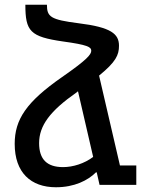

<svg xmlns="http://www.w3.org/2000/svg" viewBox="-20 -780 612 810"><path d="M401 0H555V-82H486L398 -461C469 -519 482 -548 482 -587C482 -637 449 -665 311 -682C193 -697 178 -709 178 -760H87C87 -648 107 -625 246 -605C348 -591 365 -582 365 -566C365 -550 347 -528 242 -455C91 -350 42 -276 42 -173C42 -52 110 10 216 10C294 10 351 -19 385 -53H388L400 0H401ZM145 -176C145 -250 191 -312 303 -390L309 -395L373 -118C336 -90 288 -75 246 -75C179 -75 145 -107 145 -176Z"/></svg>

Font: Noto Sans Armenian SemiCondensed Medium
Style: Regular
Weight: 500
Width: 4
Designer: Monotype Design Team
Foundry: Monotype Imaging Inc.
Version: Version 2.008